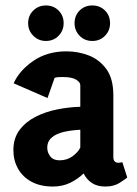

<svg xmlns="http://www.w3.org/2000/svg" viewBox="-20 -679 503 703"><path d="M174 4Q128 4 95.5 -13.5Q63 -31 46 -61.5Q29 -92 29 -129Q29 -173 51.5 -203Q74 -233 110.5 -251.5Q147 -270 190 -278.5Q233 -287 274 -288V-367Q274 -378 258.5 -387.5Q243 -397 209 -397Q201 -397 193 -396.5Q185 -396 180 -394L154 -320L30 -374Q51 -421 102 -456Q153 -491 223 -491Q266 -491 305 -476Q344 -461 369.5 -426Q395 -391 395 -330V-105Q395 -92 400.5 -87.5Q406 -83 413 -83Q418 -83 422.5 -84Q427 -85 428 -85L446 -29Q439 -23 418 -9.5Q397 4 366 4Q336 4 316.5 -9Q297 -22 286 -44Q266 -24 237.5 -10Q209 4 174 4ZM198 -92Q226 -92 246.5 -107.5Q267 -123 274 -139V-204Q255 -203 234 -200Q213 -197 194.5 -190Q176 -183 164.5 -170.5Q153 -158 153 -138Q153 -121 164 -106.5Q175 -92 198 -92ZM318 -529Q290 -529 271.5 -548Q253 -567 253 -594Q253 -622 271.5 -640.5Q290 -659 318 -659Q346 -659 364.5 -640.5Q383 -622 383 -594Q383 -567 364.5 -548Q346 -529 318 -529ZM148 -529Q121 -529 102 -548Q83 -567 83 -594Q83 -622 102 -640.5Q121 -659 148 -659Q176 -659 194.5 -640.5Q213 -622 213 -594Q213 -567 194.5 -548Q176 -529 148 -529Z"/></svg>

Font: Kreon Light
Style: Regular
Weight: 300
Designer: Julia Petretta
Foundry: Julia Petretta and Eli Heuer
Version: Version 2.002